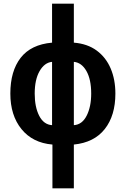

<svg xmlns="http://www.w3.org/2000/svg" viewBox="-20 -780 681 1040"><path d="M264 240V3Q157 -6 96.5 -80.5Q36 -155 36 -273Q36 -395 92 -467Q148 -539 262 -549V-760H380V-549Q454 -543 504 -506Q554 -469 579.5 -409Q605 -349 605 -273Q605 -154 547.5 -81Q490 -8 380 3V240ZM262 -102V-445Q221 -441 194.5 -395Q168 -349 168 -273Q168 -200 192.5 -152.5Q217 -105 262 -102ZM380 -102Q425 -105 449.5 -153.5Q474 -202 474 -273Q474 -350 448 -395.5Q422 -441 380 -445Z"/></svg>

Font: Noto Sans ExtraCondensed
Style: Bold
Weight: 700
Width: 2
Designer: Monotype Design Team
Foundry: Monotype Imaging Inc.
Version: Version 2.013; ttfautohint (v1.8.4.7-5d5b)